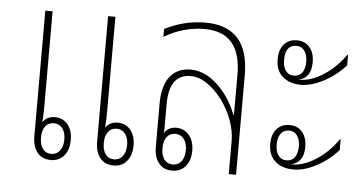

<svg xmlns="http://www.w3.org/2000/svg" viewBox="-42 -579 1239 655"><g transform="rotate(5 577.5 -251.5)"><path d="M152 5Q122 5 105.5 -15.5Q89 -36 89 -71V-501H114V-169Q114 -161 113.5 -147Q113 -133 112 -121Q126 -142 154 -142Q181 -142 197.5 -122Q214 -102 214 -69Q214 -35 197 -15Q180 5 152 5ZM152 -16Q170 -16 181 -30.5Q192 -45 192 -69Q192 -93 181 -107Q170 -121 152 -121Q133 -121 122.5 -107Q112 -93 112 -69Q112 -44 122.5 -30Q133 -16 152 -16ZM367 5Q337 5 320.5 -15.5Q304 -36 304 -71V-501H329V-169Q329 -161 328.5 -147Q328 -133 327 -121Q341 -142 369 -142Q396 -142 412.5 -122Q429 -102 429 -69Q429 -35 412 -15Q395 5 367 5ZM367 -16Q385 -16 396 -30.5Q407 -45 407 -69Q407 -93 396 -107Q385 -121 367 -121Q348 -121 337.5 -107Q327 -93 327 -69Q327 -44 337.5 -30Q348 -16 367 -16Z M567 5Q538 5 521.5 -15.5Q505 -36 505 -71V-220Q505 -280 530 -312Q555 -344 602 -344Q648 -344 691.5 -304.5Q735 -265 759 -203H761V-341Q761 -486 636 -486Q564 -486 498 -447V-474Q564 -508 637 -508Q786 -508 786 -341V0H761V-112Q761 -149 747 -186Q733 -223 710 -253.5Q687 -284 659 -303Q631 -322 603 -322Q529 -322 529 -220V-152Q529 -146 529 -137Q529 -128 528 -120Q542 -142 569 -142Q596 -142 613 -122Q630 -102 630 -69Q630 -35 613 -15Q596 5 567 5ZM568 -16Q586 -16 597 -30Q608 -44 608 -69Q608 -93 597 -107Q586 -121 568 -121Q549 -121 538.5 -107Q528 -93 528 -69Q528 -44 538.5 -30Q549 -16 568 -16Z M979 -325Q941 -325 918 -345Q893 -365 893 -405Q893 -438 909 -456.5Q925 -475 953 -475Q981 -475 997 -456Q1013 -437 1013 -405Q1013 -351 970 -342H975Q1013 -342 1055 -369Q1097 -396 1129 -441H1131V-405Q1099 -369 1057 -347Q1015 -325 979 -325ZM953 -354Q971 -354 981 -367.5Q991 -381 991 -405Q991 -428 981 -442Q971 -456 953 -456Q915 -456 915 -405Q915 -381 925 -367.5Q935 -354 953 -354ZM979 -35Q959 -35 943 -40.5Q927 -46 918 -55Q907 -63 900 -78.5Q893 -94 893 -115Q893 -148 909.5 -166.5Q926 -185 953 -185Q981 -185 997 -166Q1013 -147 1013 -115Q1013 -61 969 -52H975Q1012 -52 1054 -78.5Q1096 -105 1129 -152H1131V-115Q1099 -79 1057.5 -57Q1016 -35 979 -35ZM953 -64Q971 -64 981 -77.5Q991 -91 991 -115Q991 -138 981 -152Q971 -166 953 -166Q935 -166 925 -152.5Q915 -139 915 -115Q915 -91 925 -77.5Q935 -64 953 -64Z"/></g></svg>

Font: Noto Sans Thai Looped UI Narrow Thin
Style: Regular
Weight: 100
Width: 4
Designer: Cadson Demak Team
Foundry: Cadson Demak Co., Ltd.
Version: Version 1.000; ttfautohint (v1.8.4.7-5d5b)